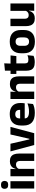

<svg xmlns="http://www.w3.org/2000/svg" viewBox="1594 -2322 741 3970"><g transform="rotate(-90 1965.0 -336.5)"><path d="M51.5 0V-491.5H204.5V0ZM128 -538Q85 -538 65.5 -557.8Q46 -577.5 46 -611V-614.5Q46 -648 65.5 -667.5Q85 -687 128 -687Q170 -687 189.8 -667.5Q209.5 -648 209.5 -614.5V-611Q209.5 -577 189.8 -557.5Q170 -538 128 -538Z M622.5 0V-289Q622.5 -316 615.5 -335.8Q608.5 -355.5 592 -366Q575.5 -376.5 547 -376.5Q523.5 -376.5 505.5 -368.2Q487.5 -360 475.2 -345.8Q463 -331.5 457 -313.5L433.5 -385H459.5Q467.5 -418.5 485.8 -445Q504 -471.5 536 -487.2Q568 -503 617 -503Q672 -503 707 -481.8Q742 -460.5 758.8 -418.5Q775.5 -376.5 775.5 -313.5V0ZM306.5 0V-491.5H458.5L453.5 -368.5L459.5 -354V0Z M1080.5 -100 1170 -491.5H1327L1196.5 0H951.5L820 -491.5H978L1068.5 -100Z M1617 12.5Q1483 12.5 1419 -47.2Q1355 -107 1355 -221.5V-272.5Q1355 -385.5 1415 -445.8Q1475 -506 1589.5 -506Q1666.5 -506 1717.8 -479.8Q1769 -453.5 1794.8 -405Q1820.5 -356.5 1820.5 -288.5V-272Q1820.5 -253 1818.8 -233.2Q1817 -213.5 1814 -196.5H1676Q1678 -225.5 1678.5 -251.2Q1679 -277 1679 -298Q1679 -328.5 1669.5 -349.2Q1660 -370 1640.2 -381Q1620.5 -392 1589.5 -392Q1543.5 -392 1522.2 -367.2Q1501 -342.5 1501 -297V-252L1502 -235.5V-200.5Q1502 -181.5 1508.2 -164.5Q1514.5 -147.5 1530.2 -134.8Q1546 -122 1573.8 -114.8Q1601.5 -107.5 1644.5 -107.5Q1690 -107.5 1732 -116.2Q1774 -125 1812.5 -140L1800 -25Q1766 -7.5 1719.5 2.5Q1673 12.5 1617 12.5ZM1436 -196.5V-291H1783V-196.5Z M2219 0V-289Q2219 -316 2212 -335.8Q2205 -355.5 2188.5 -366Q2172 -376.5 2143.5 -376.5Q2120 -376.5 2102 -368.2Q2084 -360 2071.8 -345.8Q2059.5 -331.5 2053.5 -313.5L2030 -385H2056Q2064 -418.5 2082.2 -445Q2100.5 -471.5 2132.5 -487.2Q2164.5 -503 2213.5 -503Q2268.5 -503 2303.5 -481.8Q2338.5 -460.5 2355.2 -418.5Q2372 -376.5 2372 -313.5V0ZM1903 0V-491.5H2055L2050 -368.5L2056 -354V0Z M2665 11Q2599.5 11 2560.8 -8.8Q2522 -28.5 2505 -68Q2488 -107.5 2488 -165.5V-440H2640V-190Q2640 -154 2656.2 -137.2Q2672.5 -120.5 2717 -120.5Q2741.5 -120.5 2765.5 -126Q2789.5 -131.5 2809 -140L2796 -13.5Q2770.5 -2.5 2737.2 4.2Q2704 11 2665 11ZM2422 -369.5V-489.5H2804.5L2791 -369.5ZM2490 -478.5 2489.5 -605.5 2641 -620 2635.5 -478.5Z M3090 14Q2971 14 2910.2 -45.2Q2849.5 -104.5 2849.5 -212V-276.5Q2849.5 -385.5 2910.5 -445.8Q2971.5 -506 3090 -506Q3208.5 -506 3269.2 -445.8Q3330 -385.5 3330 -276.5V-212Q3330 -104.5 3269.5 -45.2Q3209 14 3090 14ZM3090 -106.5Q3132.5 -106.5 3154.8 -132.2Q3177 -158 3177 -205.5V-283Q3177 -333 3154.8 -359Q3132.5 -385 3090 -385Q3047.5 -385 3025.2 -359Q3003 -333 3003 -283V-205.5Q3003 -158 3025.2 -132.2Q3047.5 -106.5 3090 -106.5Z M3562.5 -491.5V-202.5Q3562.5 -175.5 3569.5 -155.8Q3576.5 -136 3593 -125.2Q3609.5 -114.5 3638 -114.5Q3662 -114.5 3679.8 -123Q3697.5 -131.5 3709.8 -146Q3722 -160.5 3728 -178L3751.5 -106.5H3725.5Q3717.5 -73.5 3699.2 -46.5Q3681 -19.5 3649.2 -4Q3617.5 11.5 3568 11.5Q3513.5 11.5 3478.2 -9.8Q3443 -31 3426.2 -73Q3409.5 -115 3409.5 -178V-491.5ZM3878.5 -491.5V0H3726.5L3731.5 -123L3725.5 -137V-491.5Z"/></g></svg>

Font: Anek Gurmukhi
Style: Bold
Weight: 700
Designer: Sarang Kulkarni (Gurmukhi), Yesha Goshar (Latin)
Foundry: Ek Type
Version: Version 1.003